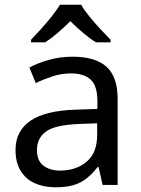

<svg xmlns="http://www.w3.org/2000/svg" viewBox="-20 -786 601 816"><path d="M288 -545Q386 -545 433 -502Q480 -459 480 -365V0H416L399 -76H395Q372 -47 347.5 -27.5Q323 -8 291.5 1Q260 10 215 10Q167 10 128.5 -7Q90 -24 68 -59.5Q46 -95 46 -149Q46 -229 109 -272.5Q172 -316 303 -320L394 -323V-355Q394 -422 365 -448Q336 -474 283 -474Q241 -474 203 -461.5Q165 -449 132 -433L105 -499Q140 -518 188 -531.5Q236 -545 288 -545ZM314 -259Q214 -255 175.5 -227Q137 -199 137 -148Q137 -103 164.5 -82Q192 -61 235 -61Q303 -61 348 -98.5Q393 -136 393 -214V-262ZM325 -766Q337 -744 359.5 -716.5Q382 -689 406.5 -662.5Q431 -636 450 -617V-606H388Q362 -622 334 -645.5Q306 -669 279 -696Q252 -669 225 -646Q198 -623 172 -606H112V-617Q131 -637 154.5 -663Q178 -689 200 -716.5Q222 -744 235 -766Z"/></svg>

Font: Noto Sans Kannada
Style: Regular
Weight: 400
Designer: Jelle Bosma - Monotype Design Team
Foundry: Monotype Imaging Inc.
Version: Version 2.003